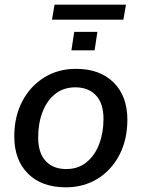

<svg xmlns="http://www.w3.org/2000/svg" viewBox="-20 -791 605 820"><path d="M261 9Q158 9 99.5 -49.5Q41 -108 41 -208Q41 -293 75 -358Q109 -423 168.5 -460Q228 -497 304 -497Q407 -497 465.5 -438.5Q524 -380 524 -280Q524 -195 490 -129.5Q456 -64 396.5 -27.5Q337 9 261 9ZM263 -69Q314 -69 349.5 -98Q385 -127 403.5 -175.5Q422 -224 422 -283Q422 -349 390 -383.5Q358 -418 302 -418Q251 -418 215.5 -389.5Q180 -361 161.5 -312.5Q143 -264 143 -204Q143 -138 175 -103.5Q207 -69 263 -69ZM202 -707 213 -771H518L507 -707ZM285 -576 297 -655H396L384 -576Z"/></svg>

Font: Nunito Sans SemiBold
Style: Italic
Weight: 600
Italic angle: -9°
Designer: Vernon Adams
Foundry: Vernon Adams
Version: Version 3.006; ttfautohint (v1.8.3)